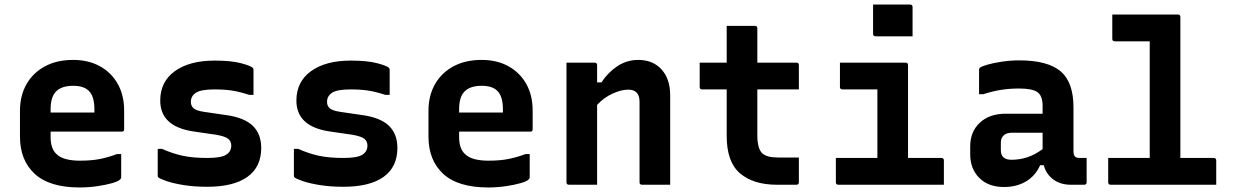

<svg xmlns="http://www.w3.org/2000/svg" viewBox="-20 -814 5440 846"><path d="M302 -550Q370 -550 420.5 -522Q471 -494 499 -444Q527 -394 527 -327V-244Q527 -234 517 -234H203V-210Q203 -160 228 -136Q244 -120 270.5 -113Q297 -106 332 -106Q385 -106 423 -114Q461 -122 495 -135H514V-32Q514 -28 510 -24Q502 -15 474 -7Q446 1 408 6.5Q370 12 331 12Q198 12 133 -48Q68 -108 68 -212V-326Q68 -393 97 -443.5Q126 -494 178.5 -522Q231 -550 302 -550ZM302 -436Q253 -436 228 -412Q203 -388 203 -332V-318H396V-332Q396 -390 371 -414Q349 -436 302 -436Z M894 -118Q955 -118 977 -132.5Q999 -147 999 -172Q999 -191 986 -202Q973 -213 934 -220L831 -235Q686 -257 686 -371Q686 -454 750.5 -500.5Q815 -547 925 -547Q999 -547 1042 -535.5Q1085 -524 1094 -515Q1097 -512 1097 -506V-396H1078Q1035 -410 1002 -415Q969 -420 924 -420Q866 -420 843.5 -405.5Q821 -391 821 -365Q821 -347 833.5 -336.5Q846 -326 880 -321L976 -307Q1056 -296 1093.5 -260Q1131 -224 1131 -162Q1131 -78 1070 -34.5Q1009 9 893 9Q836 9 789.5 1.5Q743 -6 714 -16Q685 -26 677 -33Q675 -35 675 -40V-158H694Q741 -137 786 -127.5Q831 -118 894 -118Z M1494 -118Q1555 -118 1577 -132.5Q1599 -147 1599 -172Q1599 -191 1586 -202Q1573 -213 1534 -220L1431 -235Q1286 -257 1286 -371Q1286 -454 1350.5 -500.5Q1415 -547 1525 -547Q1599 -547 1642 -535.5Q1685 -524 1694 -515Q1697 -512 1697 -506V-396H1678Q1635 -410 1602 -415Q1569 -420 1524 -420Q1466 -420 1443.5 -405.5Q1421 -391 1421 -365Q1421 -347 1433.5 -336.5Q1446 -326 1480 -321L1576 -307Q1656 -296 1693.5 -260Q1731 -224 1731 -162Q1731 -78 1670 -34.5Q1609 9 1493 9Q1436 9 1389.5 1.5Q1343 -6 1314 -16Q1285 -26 1277 -33Q1275 -35 1275 -40V-158H1294Q1341 -137 1386 -127.5Q1431 -118 1494 -118Z M2102 -550Q2170 -550 2220.5 -522Q2271 -494 2299 -444Q2327 -394 2327 -327V-244Q2327 -234 2317 -234H2003V-210Q2003 -160 2028 -136Q2044 -120 2070.5 -113Q2097 -106 2132 -106Q2185 -106 2223 -114Q2261 -122 2295 -135H2314V-32Q2314 -28 2310 -24Q2302 -15 2274 -7Q2246 1 2208 6.5Q2170 12 2131 12Q1998 12 1933 -48Q1868 -108 1868 -212V-326Q1868 -393 1897 -443.5Q1926 -494 1978.5 -522Q2031 -550 2102 -550ZM2102 -436Q2053 -436 2028 -412Q2003 -388 2003 -332V-318H2196V-332Q2196 -390 2171 -414Q2149 -436 2102 -436Z M2611 0H2487Q2476 0 2476 -11V-538H2600Q2611 -538 2611 -527V-451H2630Q2659 -495 2700.5 -522.5Q2742 -550 2792 -550Q2857 -550 2895 -508Q2933 -466 2933 -394V0H2809Q2798 0 2798 -11V-366Q2798 -419 2748 -419Q2718 -419 2680 -402Q2642 -385 2611 -352Z M3500 -120V-11Q3500 0 3489 0H3403Q3300 0 3241 -50Q3182 -100 3182 -215V-420H3074Q3063 -420 3063 -431V-538H3182V-700H3306Q3317 -700 3317 -689V-538H3489Q3500 -538 3500 -527V-420H3317V-217Q3317 -161 3338 -139Q3349 -129 3366.5 -124.5Q3384 -120 3409 -120Z M3663 -118H3846V-420H3692Q3681 -420 3681 -431V-538H3970Q3981 -538 3981 -527V-118H4128Q4139 -118 4139 -107V0H3674Q3663 0 3663 -11ZM3827 -794H3990Q4001 -794 4001 -783V-654H3838Q3827 -654 3827 -665Z M4710 -341V-148Q4710 -131 4717 -124Q4723 -118 4738 -118H4768V-11Q4768 0 4757 0H4698Q4653 0 4621.5 -23Q4590 -46 4579 -86H4563Q4543 -40 4501.5 -15Q4460 10 4404 10Q4335 10 4295 -30Q4255 -70 4255 -134V-169Q4255 -234 4297.5 -273.5Q4340 -313 4412 -313H4574V-348Q4574 -392 4551 -408Q4528 -424 4471 -424Q4428 -424 4390.5 -418Q4353 -412 4313 -399H4294V-506Q4294 -512 4297 -515Q4303 -521 4330.5 -529Q4358 -537 4396 -542.5Q4434 -548 4471 -548Q4596 -548 4653 -500Q4710 -452 4710 -341ZM4390 -152Q4390 -110 4437 -110Q4473 -110 4506.5 -121Q4540 -132 4574 -157V-229H4437Q4414 -229 4402 -217Q4390 -205 4390 -187Z M4863 -118H5046V-632H4892Q4881 -632 4881 -643V-750H5170Q5181 -750 5181 -739V-118H5328Q5339 -118 5339 -107V0H4874Q4863 0 4863 -11Z"/></svg>

Font: Recursive Mn Lnr St
Style: Bold
Weight: 700
Monospace: yes
Version: Version 1.079;hotconv 1.0.112;makeotfexe 2.5.65598; ttfautoh